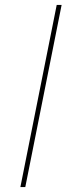

<svg xmlns="http://www.w3.org/2000/svg" viewBox="-20 -762 290 782"><path d="M63 0 211 -742H231L83 0Z"/></svg>

Font: Montserrat Thin
Style: Italic
Weight: 100
Italic angle: -11.3°
Designer: Julieta Ulanovsky
Foundry: Julieta Ulanovsky
Version: Version 9.000; ttfautohint (v1.8.4.7-5d5b)